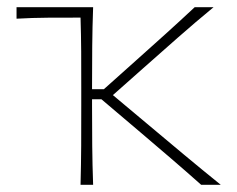

<svg xmlns="http://www.w3.org/2000/svg" viewBox="-20 -514 658 534"><path d="M204 0Q205.5 -56.5 205.8 -108.5Q206 -160.5 206 -221V-271Q206 -323.5 205.8 -370.2Q205.5 -417 204 -465H201.5Q159 -465 114.2 -464.8Q69.5 -464.5 26 -462V-494H239Q237 -439 236.5 -385.5Q236 -332 236 -271V-266H269L358.5 -346Q400 -383 441.2 -420.2Q482.5 -457.5 521.5 -494H574Q522.5 -451.5 474 -408.8Q425.5 -366 378 -324L294 -249.5L389.5 -169.5Q440 -127 491 -84.5Q542 -42 594 0H539.5Q498.5 -36.5 456 -73Q413.5 -109.5 370.5 -146L262 -238H236V-221Q236 -160.5 236.5 -108.5Q237 -56.5 239 0Z"/></svg>

Font: Commissioner Flair Thin
Style: Regular
Weight: 100
Designer: Kostas Bartsokas
Foundry: Kostas Bartsokas
Version: Version 1.000; ttfautohint (v1.8.3)